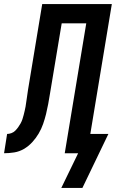

<svg xmlns="http://www.w3.org/2000/svg" viewBox="-63 -755 571 946"><path d="M239 171 322 0H256L362 -640H241L183 -292Q179 -267 174.5 -242.5Q170 -218 164 -193.5Q158 -169 149.5 -144.5Q141 -120 127.5 -97Q114 -74 95.5 -54Q77 -34 54.5 -21Q32 -8 7 -4Q-18 0 -43 0L-28 -95Q-18 -95 -7 -99Q4 -103 12 -111Q20 -119 26.5 -128Q33 -137 38.5 -147Q44 -157 47.5 -167.5Q51 -178 53.5 -188Q56 -198 58.5 -208.5Q61 -219 63 -230Q66 -250 69 -270.5Q72 -291 75 -312L145 -735H488L382 -95H471L343 171Z"/></svg>

Font: Iosevka QP
Style: Bold Italic
Weight: 700
Italic angle: -9°
Designer: Belleve Invis
Foundry: Belleve Invis
Version: Version 20.0.0; ttfautohint (v1.8.4)